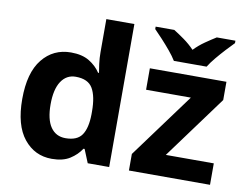

<svg xmlns="http://www.w3.org/2000/svg" viewBox="-82 -881 1285 1005"><g transform="rotate(10 560.5 -378.0)"><path d="M251 10Q160 10 102.5 -61.5Q45 -133 45 -272Q45 -412 103 -484Q161 -556 255 -556Q314 -556 352 -533Q390 -510 412 -476H417Q414 -492 410 -522.5Q406 -553 406 -585V-760H555V0H441L412 -71H406Q384 -37 347 -13.5Q310 10 251 10ZM303 -109Q365 -109 390 -145.5Q415 -182 416 -255V-271Q416 -351 391.5 -393Q367 -435 301 -435Q252 -435 224 -392.5Q196 -350 196 -270Q196 -190 224 -149.5Q252 -109 303 -109ZM1091 0H660V-88L913 -432H675V-546H1082V-449L836 -114H1091ZM792 -606Q778 -629 755.5 -656Q733 -683 709 -709Q685 -735 667 -753V-766H766Q792 -750 822 -728.5Q852 -707 878 -680Q904 -707 935 -728.5Q966 -750 992 -766H1091V-753Q1073 -735 1049 -709Q1025 -683 1002.5 -656Q980 -629 966 -606Z"/></g></svg>

Font: Noto IKEA Arabic
Style: Bold
Weight: 700
Designer: Monotype Design Team
Foundry: Monotype Imaging Inc.
Version: Version 1.200